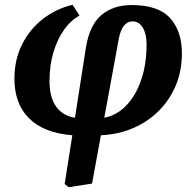

<svg xmlns="http://www.w3.org/2000/svg" viewBox="-20 -549 816 799"><path d="M266 230 249 217 281 14Q161 4 100.5 -57Q40 -118 40 -221Q40 -301 72 -364.5Q104 -428 159 -470.5Q214 -513 282 -529L311 -484Q276 -466 247.5 -426.5Q219 -387 202.5 -332Q186 -277 186 -213Q186 -144 213.5 -105.5Q241 -67 292 -59L337 -348Q352 -444 401.5 -486Q451 -528 528 -528Q639 -528 688 -473.5Q737 -419 737 -327Q737 -232 693.5 -156.5Q650 -81 574 -36Q498 9 400 14L363 215ZM414 -59Q466 -69 505.5 -110Q545 -151 567.5 -216.5Q590 -282 590 -364Q590 -407 574.5 -433.5Q559 -460 532 -460Q488 -460 474 -386Z"/></svg>

Font: Literata 12pt
Style: Bold Italic
Weight: 700
Italic angle: -2°
Designer: Latin by Veronika Burian and Jose Scaglione. Greek by Irene Vlachou. Cyrillic by Vera Evstafieva
Foundry: TypeTogether
Version: Version 3.002